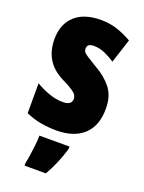

<svg xmlns="http://www.w3.org/2000/svg" viewBox="-148 -633 692 923"><g transform="rotate(20 198.0 -171.0)"><path d="M372 -170Q372 -81 322 -35.5Q272 10 183 10Q143 10 103.5 3Q64 -4 26 -21V-174Q56 -156 92.5 -142.5Q129 -129 166 -129Q211 -129 211 -161Q211 -170 206.5 -179Q202 -188 184.5 -200Q167 -212 128 -231Q25 -283 25 -400Q25 -477 72 -520Q119 -563 205 -563Q248 -563 286 -551Q324 -539 364 -516L324 -393Q299 -410 271.5 -422Q244 -434 215 -434Q181 -434 181 -408Q181 -399 185.5 -392Q190 -385 207 -374Q224 -363 259 -342Q309 -314 340.5 -274Q372 -234 372 -170ZM270 72Q247 152 207 221H98V207Q102 190 106 163Q110 136 113 108.5Q116 81 116 61H270Z"/></g></svg>

Font: Noto Sans Tamil ExtraCondensed Black
Style: Regular
Weight: 900
Width: 2
Designer: Jelle Bosma - Monotype Design Team
Foundry: Monotype Imaging Inc.
Version: Version 2.004; ttfautohint (v1.8.4.7-5d5b)